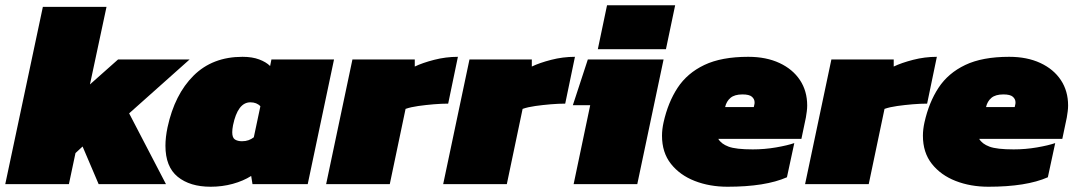

<svg xmlns="http://www.w3.org/2000/svg" viewBox="-42 -700 4094 730"><path d="M-22 0 121 -674H363L300 -379L407 -474H679L449 -269L589 0H333L272 -143L245 -118L220 0Z M759 10Q680 10 633.5 -28Q587 -66 587 -146Q587 -162 589 -179.5Q591 -197 595 -216Q622 -341 694 -412.5Q766 -484 880 -484Q917 -484 943.5 -474Q970 -464 985 -449L990 -474H1228L1128 0H918L913 -31Q883 -12 843 -1Q803 10 759 10ZM878 -163Q892 -163 903 -167Q914 -171 923 -178L948 -296Q934 -311 910 -311Q862 -311 844 -224Q841 -208 841 -197Q841 -176 851.5 -169.5Q862 -163 878 -163Z M1198 0 1298 -474H1535V-447Q1564 -461 1608.5 -472.5Q1653 -484 1699 -484L1662 -306Q1637 -306 1607 -303.5Q1577 -301 1548.5 -297Q1520 -293 1500 -286L1440 0Z M1643 0 1743 -474H1980V-447Q2009 -461 2053.5 -472.5Q2098 -484 2144 -484L2107 -306Q2082 -306 2052 -303.5Q2022 -301 1993.5 -297Q1965 -293 1945 -286L1885 0Z M2231 -513 2266 -680H2525L2490 -513ZM2139 0 2202 -300H2136L2193 -474H2481L2381 0Z M2724 10Q2656 10 2599.5 -12Q2543 -34 2509 -77Q2475 -120 2475 -184Q2475 -208 2481 -235Q2498 -311 2534.5 -366.5Q2571 -422 2636 -453Q2701 -484 2803 -484Q2871 -484 2921.5 -460.5Q2972 -437 2999.5 -395.5Q3027 -354 3027 -299Q3027 -288 3025.5 -276.5Q3024 -265 3022 -253L3005 -172H2689Q2700 -153 2728 -142.5Q2756 -132 2820 -132Q2865 -132 2908.5 -139.5Q2952 -147 2978 -156L2950 -26Q2868 10 2724 10ZM2715 -293H2824L2826 -302Q2827 -305 2827 -311Q2827 -323 2817 -332Q2807 -341 2781 -341Q2751 -341 2735.5 -328Q2720 -315 2715 -293Z M3019 0 3119 -474H3356V-447Q3385 -461 3429.5 -472.5Q3474 -484 3520 -484L3483 -306Q3458 -306 3428 -303.5Q3398 -301 3369.5 -297Q3341 -293 3321 -286L3261 0Z M3716 10Q3648 10 3591.5 -12Q3535 -34 3501 -77Q3467 -120 3467 -184Q3467 -208 3473 -235Q3490 -311 3526.5 -366.5Q3563 -422 3628 -453Q3693 -484 3795 -484Q3863 -484 3913.5 -460.5Q3964 -437 3991.5 -395.5Q4019 -354 4019 -299Q4019 -288 4017.5 -276.5Q4016 -265 4014 -253L3997 -172H3681Q3692 -153 3720 -142.5Q3748 -132 3812 -132Q3857 -132 3900.5 -139.5Q3944 -147 3970 -156L3942 -26Q3860 10 3716 10ZM3707 -293H3816L3818 -302Q3819 -305 3819 -311Q3819 -323 3809 -332Q3799 -341 3773 -341Q3743 -341 3727.5 -328Q3712 -315 3707 -293Z"/></svg>

Font: Kanit Black
Style: Italic
Weight: 900
Italic angle: -12°
Designer: Katatrad Team
Foundry: CadsonDemak
Version: Version 2.000; ttfautohint (v1.8.3)